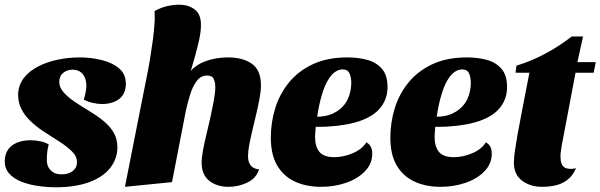

<svg xmlns="http://www.w3.org/2000/svg" viewBox="-39 -774 2552 816"><path d="M203 22Q163 22 123.5 16.5Q84 11 51.5 -2Q19 -15 0 -36.5Q-19 -58 -19 -90Q-18 -119 -4.5 -138.5Q9 -158 34 -168Q59 -178 91 -178Q111 -178 132.5 -173.5Q154 -169 168 -160Q163 -141 161.5 -125.5Q160 -110 160 -90Q161 -65 177.5 -49Q194 -33 222 -33Q252 -33 270 -47Q288 -61 288 -83Q289 -109 266.5 -131Q244 -153 210.5 -174Q177 -195 142 -218Q113 -238 89.5 -260.5Q66 -283 52 -310.5Q38 -338 38 -372Q39 -412 62 -442Q85 -472 123 -491.5Q161 -511 207 -520.5Q253 -530 300 -530Q347 -530 392.5 -519Q438 -508 467 -483.5Q496 -459 496 -417Q495 -374 467 -353Q439 -332 394 -332Q375 -332 354 -337Q333 -342 317 -351Q321 -363 324 -377Q327 -391 328 -406Q329 -438 314 -457.5Q299 -477 270 -478Q248 -478 231 -465.5Q214 -453 213 -428Q212 -405 229.5 -384Q247 -363 275.5 -343.5Q304 -324 336 -305Q371 -284 399 -261.5Q427 -239 443.5 -211.5Q460 -184 460 -146Q459 -98 429 -60Q399 -22 342 -0.5Q285 21 203 22Z M933 20Q883 20 850.5 -5.5Q818 -31 818 -83Q818 -105 824 -137Q830 -169 839 -205.5Q848 -242 856 -278.5Q864 -315 870 -348Q876 -381 876 -404Q876 -423 869.5 -438Q863 -453 841 -453Q814 -453 796.5 -429Q779 -405 768.5 -370.5Q758 -336 751 -304L692 0L492 20L584 -445L762 -462Q792 -499 836 -514.5Q880 -530 930 -530Q993 -530 1031.5 -503Q1070 -476 1070 -412Q1070 -387 1064 -355Q1058 -323 1050 -289Q1042 -255 1034 -221.5Q1026 -188 1020.5 -159.5Q1015 -131 1015 -111Q1015 -87 1025.5 -72Q1036 -57 1062 -54Q1050 -16 1012 2Q974 20 933 20ZM755 -422 582 -435Q591 -477 598 -519.5Q605 -562 610.5 -603Q616 -644 618 -680Q619 -692 618.5 -704Q618 -716 618 -727Q645 -742 671.5 -748Q698 -754 722 -754Q762 -754 789 -733.5Q816 -713 815 -665Q815 -649 812 -629.5Q809 -610 803.5 -587.5Q798 -565 791 -539Q784 -513 775 -483.5Q766 -454 755 -422Z M1325 20Q1263 20 1215 -2Q1167 -24 1139.5 -70Q1112 -116 1112 -189Q1112 -254 1131 -315Q1150 -376 1190 -424.5Q1230 -473 1291.5 -501.5Q1353 -530 1438 -530Q1482 -530 1520.5 -520Q1559 -510 1583.5 -482.5Q1608 -455 1608 -404Q1608 -356 1580.5 -319.5Q1553 -283 1496.5 -262Q1440 -241 1354 -236Q1342 -235 1329 -235Q1316 -235 1303 -235Q1302 -224 1301 -212.5Q1300 -201 1300 -193Q1300 -151 1318.5 -128.5Q1337 -106 1382 -106Q1420 -106 1459.5 -122.5Q1499 -139 1518 -169Q1532 -161 1537.5 -149Q1543 -137 1543 -121Q1543 -78 1512 -46Q1481 -14 1431.5 3Q1382 20 1325 20ZM1309 -278Q1344 -278 1371 -289.5Q1398 -301 1416.5 -320Q1435 -339 1444.5 -366Q1454 -393 1454 -425Q1453 -449 1445.5 -464Q1438 -479 1417 -479Q1400 -479 1384 -467.5Q1368 -456 1354 -432Q1340 -408 1328.5 -369.5Q1317 -331 1309 -278Z M1833 20Q1771 20 1723 -2Q1675 -24 1647.5 -70Q1620 -116 1620 -189Q1620 -254 1639 -315Q1658 -376 1698 -424.5Q1738 -473 1799.5 -501.5Q1861 -530 1946 -530Q1990 -530 2028.5 -520Q2067 -510 2091.5 -482.5Q2116 -455 2116 -404Q2116 -356 2088.5 -319.5Q2061 -283 2004.5 -262Q1948 -241 1862 -236Q1850 -235 1837 -235Q1824 -235 1811 -235Q1810 -224 1809 -212.5Q1808 -201 1808 -193Q1808 -151 1826.5 -128.5Q1845 -106 1890 -106Q1928 -106 1967.5 -122.5Q2007 -139 2026 -169Q2040 -161 2045.5 -149Q2051 -137 2051 -121Q2051 -78 2020 -46Q1989 -14 1939.5 3Q1890 20 1833 20ZM1817 -278Q1852 -278 1879 -289.5Q1906 -301 1924.5 -320Q1943 -339 1952.5 -366Q1962 -393 1962 -425Q1961 -449 1953.5 -464Q1946 -479 1925 -479Q1908 -479 1892 -467.5Q1876 -456 1862 -432Q1848 -408 1836.5 -369.5Q1825 -331 1817 -278Z M2264 20Q2215 20 2180 -6Q2145 -32 2145 -83Q2145 -103 2149.5 -133.5Q2154 -164 2160 -199Q2166 -234 2172.5 -265.5Q2179 -297 2182 -316L2211 -465H2152L2156 -495Q2216 -513 2275 -544Q2334 -575 2391 -619H2439L2415 -510H2493L2484 -465H2407L2349 -159Q2347 -146 2345 -133.5Q2343 -121 2343 -109Q2343 -72 2361 -62Q2379 -52 2409 -59Q2395 -26 2371 -8.5Q2347 9 2319.5 14.5Q2292 20 2264 20Z"/></svg>

Font: Sansita Swashed Light ExtraBold
Style: Regular
Weight: 800
Version: Version 1.003